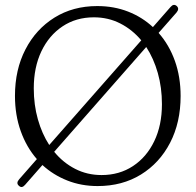

<svg xmlns="http://www.w3.org/2000/svg" viewBox="-20 -737 792 776"><path d="M56 13.5Q44 3 57.5 -12.5L129 -94Q87 -142 63.8 -207Q40.5 -272 40.5 -349.5Q40.5 -455.5 82.8 -537.2Q125 -619 200 -665.8Q275 -712.5 373 -712.5Q440.5 -712.5 497.5 -690.2Q554.5 -668 598 -627.5L669.5 -709Q682 -723.5 694.5 -712.5Q706 -701.5 693.5 -686.5L621 -604Q663.5 -556 686.8 -491Q710 -426 710 -349Q710 -242 667.5 -160Q625 -78 549.5 -31.5Q474 15 374.5 15Q308.5 15 251.8 -7.5Q195 -30 151.5 -70L81 10.5Q68 25.5 56 13.5ZM116.5 -380Q116.5 -313.5 133 -255Q149.5 -196.5 179 -151L551 -574Q514.5 -617.5 466 -642.2Q417.5 -667 359.5 -667Q287.5 -667 232.8 -630.5Q178 -594 147.2 -529.5Q116.5 -465 116.5 -380ZM634.5 -316Q634.5 -383 617.8 -442Q601 -501 571 -547L199 -123.5Q235 -79.5 283.8 -54.5Q332.5 -29.5 390.5 -29.5Q462.5 -29.5 517.5 -65.8Q572.5 -102 603.5 -166.5Q634.5 -231 634.5 -316Z"/></svg>

Font: Fraunces 72pt SuperSoft Light
Style: Regular
Weight: 300
Version: Version 1.000;[0bf87f6ff]